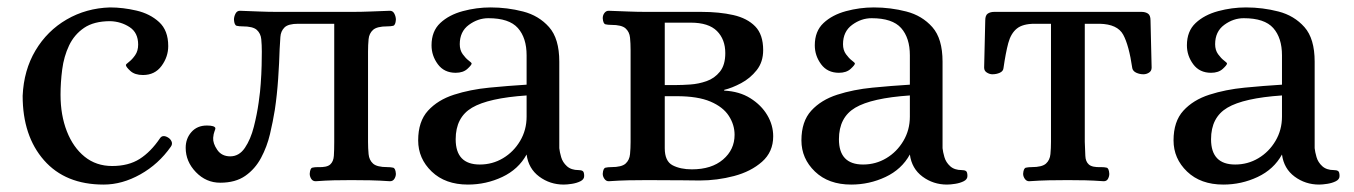

<svg xmlns="http://www.w3.org/2000/svg" viewBox="-20 -485 3647 517"><path d="M259 12Q156 12 98.5 -53.5Q41 -119 41 -227Q44 -296 75.5 -349Q107 -402 159.5 -432.5Q212 -463 276 -465Q311 -465 347.5 -456.5Q384 -448 408.5 -425.5Q433 -403 433 -361Q433 -332 415 -307.5Q397 -283 365 -283Q343 -283 331 -294Q319 -305 319 -310Q319 -312 327.5 -318.5Q336 -325 344 -336.5Q352 -348 352 -365Q352 -397 329 -412Q306 -427 277 -428Q233 -428 206.5 -410Q180 -392 166 -362.5Q152 -333 147.5 -298Q143 -263 143 -230Q143 -175 160 -131.5Q177 -88 208 -63Q239 -38 282 -38Q326 -38 356 -57Q386 -76 411 -113Q418 -123 432 -115Q439 -111 442 -104Q445 -97 440 -90Q407 -43 358 -15.5Q309 12 259 12Z M573 7Q535 7 507.5 -21.5Q480 -50 480 -87Q480 -112 495.5 -129.5Q511 -147 537 -147Q558 -147 560 -140Q560 -137 557.5 -131Q555 -125 554 -114Q553 -99 565 -81.5Q577 -64 600 -64Q624 -64 639.5 -87Q655 -110 663.5 -143.5Q672 -177 676.5 -209Q681 -241 682 -259Q684 -286 684.5 -309Q685 -332 685 -346Q685 -364 683.5 -379.5Q682 -395 671.5 -404.5Q661 -414 633 -414Q624 -414 617.5 -415.5Q611 -417 610 -432Q610 -440 614 -448Q618 -456 626 -456Q655 -455 678.5 -454Q702 -453 729 -453H926Q953 -453 977 -454Q1001 -455 1030 -456Q1038 -456 1042 -448Q1046 -440 1046 -432Q1045 -417 1038.5 -415.5Q1032 -414 1023 -414Q995 -414 984.5 -404.5Q974 -395 972.5 -379.5Q971 -364 971 -346V-103Q971 -86 972.5 -70Q974 -54 984.5 -44.5Q995 -35 1023 -35Q1032 -35 1038.5 -33.5Q1045 -32 1046 -17Q1046 -10 1042 -3.5Q1038 3 1030 3Q1001 1 977 0.5Q953 0 926 0Q900 0 879 0.5Q858 1 830 3Q822 3 818 -3.5Q814 -10 814 -17Q815 -32 821 -33.5Q827 -35 836 -35Q860 -34 869 -42Q878 -50 879 -65.5Q880 -81 880 -103V-421H783Q756 -421 746 -411Q736 -401 735 -385.5Q734 -370 733 -353Q732 -317 729 -273Q726 -229 720 -189Q715 -158 707 -124Q699 -90 683 -60Q667 -30 640.5 -11.5Q614 7 573 7Z M1240 12Q1179 12 1142.5 -23Q1106 -58 1106 -107Q1106 -158 1132.5 -187Q1159 -216 1202.5 -230Q1246 -244 1297.5 -249Q1349 -254 1398 -257V-336Q1398 -383 1374.5 -409.5Q1351 -436 1295 -436Q1267 -436 1242.5 -418Q1218 -400 1218 -366Q1218 -350 1226 -339Q1234 -328 1242 -322Q1250 -316 1250 -314Q1250 -310 1238.5 -299.5Q1227 -289 1207 -289Q1176 -289 1159 -312Q1142 -335 1142 -363Q1142 -401 1165.5 -423Q1189 -445 1226 -455Q1263 -465 1301 -465Q1346 -465 1388.5 -454Q1431 -443 1458.5 -412Q1486 -381 1486 -319V-86Q1487 -76 1491 -62Q1495 -48 1506.5 -37.5Q1518 -27 1538 -27Q1545 -27 1549 -24.5Q1553 -22 1553 -11Q1553 -2 1543 3Q1533 8 1520 10Q1507 12 1498 12Q1461 12 1432 -9.5Q1403 -31 1398 -69Q1376 -29 1332.5 -8.5Q1289 12 1240 12ZM1272 -42Q1306 -42 1334.5 -59Q1363 -76 1380.5 -105.5Q1398 -135 1398 -171V-228Q1295 -221 1251 -195Q1207 -169 1207 -110Q1207 -42 1272 -42Z M1619 3Q1612 3 1607.5 -3.5Q1603 -10 1603 -17Q1604 -32 1610.5 -33.5Q1617 -35 1626 -35Q1654 -35 1664.5 -44.5Q1675 -54 1676.5 -70Q1678 -86 1678 -103V-350Q1678 -368 1676.5 -383.5Q1675 -399 1664.5 -408.5Q1654 -418 1626 -418Q1617 -418 1610.5 -419.5Q1604 -421 1603 -436Q1603 -444 1607.5 -450Q1612 -456 1619 -456Q1648 -455 1672 -454Q1696 -453 1723 -453H1869Q1917 -453 1954.5 -444.5Q1992 -436 2013.5 -414Q2035 -392 2035 -350Q2035 -318 2017.5 -296Q2000 -274 1975.5 -261Q1951 -248 1930 -243V-241Q1971 -239 2000.5 -220.5Q2030 -202 2046 -175Q2062 -148 2062 -118Q2062 -76 2032 -49.5Q2002 -23 1956.5 -11Q1911 1 1864 1Q1849 1 1820 0.5Q1791 0 1723 0Q1696 0 1672 0.5Q1648 1 1619 3ZM1770 -256H1802Q1817 -256 1839 -257.5Q1861 -259 1882.5 -266.5Q1904 -274 1918.5 -292Q1933 -310 1933 -342Q1933 -379 1910.5 -401.5Q1888 -424 1840 -424H1770ZM1843 -29Q1896 -29 1927 -55.5Q1958 -82 1958 -122Q1958 -149 1942.5 -173Q1927 -197 1893 -211.5Q1859 -226 1802 -226H1770V-86Q1770 -51 1791 -40Q1812 -29 1843 -29Z M2272 12Q2211 12 2174.5 -23Q2138 -58 2138 -107Q2138 -158 2164.5 -187Q2191 -216 2234.5 -230Q2278 -244 2329.5 -249Q2381 -254 2430 -257V-336Q2430 -383 2406.5 -409.5Q2383 -436 2327 -436Q2299 -436 2274.5 -418Q2250 -400 2250 -366Q2250 -350 2258 -339Q2266 -328 2274 -322Q2282 -316 2282 -314Q2282 -310 2270.5 -299.5Q2259 -289 2239 -289Q2208 -289 2191 -312Q2174 -335 2174 -363Q2174 -401 2197.5 -423Q2221 -445 2258 -455Q2295 -465 2333 -465Q2378 -465 2420.5 -454Q2463 -443 2490.5 -412Q2518 -381 2518 -319V-86Q2519 -76 2523 -62Q2527 -48 2538.5 -37.5Q2550 -27 2570 -27Q2577 -27 2581 -24.5Q2585 -22 2585 -11Q2585 -2 2575 3Q2565 8 2552 10Q2539 12 2530 12Q2493 12 2464 -9.5Q2435 -31 2430 -69Q2408 -29 2364.5 -8.5Q2321 12 2272 12ZM2304 -42Q2338 -42 2366.5 -59Q2395 -76 2412.5 -105.5Q2430 -135 2430 -171V-228Q2327 -221 2283 -195Q2239 -169 2239 -110Q2239 -42 2304 -42Z M2751 3Q2744 3 2739.5 -3.5Q2735 -10 2735 -17Q2736 -32 2742.5 -33.5Q2749 -35 2758 -35Q2786 -35 2796.5 -44.5Q2807 -54 2808.5 -70Q2810 -86 2810 -103V-421H2766Q2734 -421 2718 -408Q2702 -395 2695 -369Q2688 -343 2682 -301Q2681 -293 2672 -289Q2663 -285 2652 -285Q2645 -285 2637.5 -289.5Q2630 -294 2630 -303L2633 -430Q2633 -444 2640 -448.5Q2647 -453 2657 -453H3054Q3064 -453 3071 -448.5Q3078 -444 3078 -430L3081 -303Q3081 -294 3074 -289.5Q3067 -285 3059 -285Q3049 -285 3040 -289Q3031 -293 3029 -301Q3020 -363 3004.5 -391.5Q2989 -420 2941 -421H2901V-103Q2902 -81 2902.5 -65.5Q2903 -50 2912 -42Q2921 -34 2945 -35Q2954 -35 2960 -33.5Q2966 -32 2967 -17Q2967 -10 2963.5 -3.5Q2960 3 2952 3Q2924 1 2902.5 0.5Q2881 0 2855 0Q2828 0 2804 0.5Q2780 1 2751 3Z M3274 12Q3213 12 3176.5 -23Q3140 -58 3140 -107Q3140 -158 3166.5 -187Q3193 -216 3236.5 -230Q3280 -244 3331.5 -249Q3383 -254 3432 -257V-336Q3432 -383 3408.5 -409.5Q3385 -436 3329 -436Q3301 -436 3276.5 -418Q3252 -400 3252 -366Q3252 -350 3260 -339Q3268 -328 3276 -322Q3284 -316 3284 -314Q3284 -310 3272.5 -299.5Q3261 -289 3241 -289Q3210 -289 3193 -312Q3176 -335 3176 -363Q3176 -401 3199.5 -423Q3223 -445 3260 -455Q3297 -465 3335 -465Q3380 -465 3422.5 -454Q3465 -443 3492.5 -412Q3520 -381 3520 -319V-86Q3521 -76 3525 -62Q3529 -48 3540.5 -37.5Q3552 -27 3572 -27Q3579 -27 3583 -24.5Q3587 -22 3587 -11Q3587 -2 3577 3Q3567 8 3554 10Q3541 12 3532 12Q3495 12 3466 -9.5Q3437 -31 3432 -69Q3410 -29 3366.5 -8.5Q3323 12 3274 12ZM3306 -42Q3340 -42 3368.5 -59Q3397 -76 3414.5 -105.5Q3432 -135 3432 -171V-228Q3329 -221 3285 -195Q3241 -169 3241 -110Q3241 -42 3306 -42Z"/></svg>

Font: Alice
Style: Regular
Weight: 400
Designer: Ksenia Yerulevich
Foundry: Cyreal (http://www.cyreal.org/)
Version: Version 2.003; ttfautohint (v1.8.3)